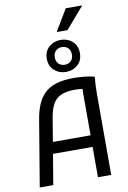

<svg xmlns="http://www.w3.org/2000/svg" viewBox="-125 -1299 912 1371"><g transform="rotate(-10 331.0 -614.0)"><path d="M48 0 128 -480Q138 -540 157.5 -586Q177 -632 210 -664Q243 -696 295 -712Q347 -728 422 -728Q458 -728 494.5 -724.5Q531 -721 570 -712L572 -700Q569 -680 567.5 -650Q566 -620 566 -590Q566 -560 566 -540V0H470V-592Q470 -612 470.5 -629.5Q471 -647 474 -663L490 -634Q477 -640 458.5 -642Q440 -644 418 -644Q352 -644 313.5 -626Q275 -608 255.5 -572Q236 -536 226 -480L146 0ZM148 -220V-304H510V-220ZM377 -780Q328 -780 292.5 -811Q257 -842 257 -896Q257 -950 292.5 -981Q328 -1012 377 -1012Q427 -1012 462 -981Q497 -950 497 -896Q497 -842 462 -811Q427 -780 377 -780ZM377 -832Q404 -832 421.5 -849Q439 -866 439 -896Q439 -926 421.5 -943Q404 -960 377 -960Q350 -960 332.5 -943Q315 -926 315 -896Q315 -866 332.5 -849Q350 -832 377 -832ZM362 -1072V-1076L453 -1228H569V-1224L438 -1072Z"/></g></svg>

Font: Kufam
Style: Regular
Weight: 400
Designer: Wael Morcos, Artur Schmal
Foundry: Original Type
Version: Version 1.301; ttfautohint (v1.8.3)